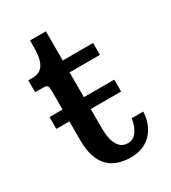

<svg xmlns="http://www.w3.org/2000/svg" viewBox="-162 -725 733 821"><g transform="rotate(-30 204.5 -314.5)"><path d="M89.8 -161.1C89.8 -29.8 158.2 9.8 243.7 9.8C328.6 9.8 380.9 -50.3 384.3 -133.8H327.6C316.9 -75.2 293.5 -49.3 260.7 -49.3C229 -49.3 195.3 -71.3 195.3 -162.6V-255.4H345.2V-314H195.3V-436.5H345.2V-495.1H195.3V-639.2H117.2L116.7 -595.7C114.7 -523.9 92.8 -495.1 43.5 -495.1H25.4V-436.5H65.4C85.4 -436.5 89.8 -430.7 89.8 -405.3V-314H25.4V-255.4H89.8Z"/></g></svg>

Font: Arbutus Slab
Style: Regular
Weight: 400
Designer: Karolina Lach
Foundry: Karolina Lach
Version: Version 1.001